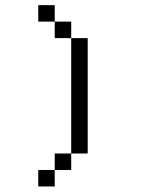

<svg xmlns="http://www.w3.org/2000/svg" viewBox="-20 -832 540 728"><path d="M125 -187.5H187.5V-125H125ZM187.5 -250H250V-187.5H187.5ZM250 -687.5H312.5V-250H250ZM187.5 -750H250V-687.5H187.5V-750H125V-812.5H187.5Z"/></svg>

Font: HE신이문
Style: regular
Weight: 500
Monospace: yes
Designer: Taeyun An (WindowsTiger)
Version: v1.1